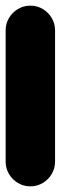

<svg xmlns="http://www.w3.org/2000/svg" viewBox="-20 -660 215 680"><path d="M0 -87.7H175V-552.7H0ZM87.7 -175Q63.7 -175 43.7 -163.2Q23.7 -151.3 11.8 -131.3Q0 -111.3 0 -87.7Q0 -63.7 11.8 -43.7Q23.7 -23.7 43.7 -11.8Q63.7 0 87.7 0Q111.3 0 131.3 -11.8Q151.3 -23.7 163.2 -43.7Q175 -63.7 175 -87.7Q175 -111.3 163.2 -131.3Q151.3 -151.3 131.3 -163.2Q111.3 -175 87.7 -175ZM87.7 -640Q63.7 -640 43.7 -628.2Q23.7 -616.3 11.8 -596.3Q0 -576.3 0 -552.7Q0 -528.7 11.8 -508.7Q23.7 -488.7 43.7 -476.8Q63.7 -465 87.7 -465Q111.3 -465 131.3 -476.8Q151.3 -488.7 163.2 -508.7Q175 -528.7 175 -552.7Q175 -576.3 163.2 -596.3Q151.3 -616.3 131.3 -628.2Q111.3 -640 87.7 -640Z"/></svg>

Font: Wavefont Thin
Style: Regular
Weight: 100
Monospace: yes
Version: Version 3.005;gftools[0.9.33]